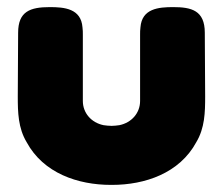

<svg xmlns="http://www.w3.org/2000/svg" viewBox="-20 -520 628 540"><path d="M467 -500C426 -500 379 -496 375 -443C374 -436 374 -429 374 -422C374 -360 374 -298 374 -236C374 -202 350 -175 316 -168C309 -167 301 -166 294 -166C286 -166 278 -167 271 -168C237 -175 213 -202 213 -236C213 -298 213 -360 213 -422C213 -429 213 -436 212 -443C208 -496 161 -500 120 -500C65 -500 31 -488 31 -428C31 -369 30 -309 30 -249C30 -204 31 -160 55 -120C102 -33 199 0 292 0H295C388 0 485 -33 532 -120C556 -160 557 -204 557 -249C557 -309 556 -369 556 -428C556 -491 518 -500 467 -500Z"/></svg>

Font: Periwinkle
Style: Bold
Weight: 700
Version: Version 2.001